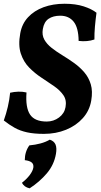

<svg xmlns="http://www.w3.org/2000/svg" viewBox="-23 -705 541 1024"><path d="M211.1 9Q158.5 9 121.3 0.8Q84 -7.4 55.3 -23.4Q26.5 -39.4 -2.7 -62.5Q9.9 -98 18.6 -135.1Q27.4 -172.2 31 -210.4Q51.9 -215.4 74.7 -216.1Q97.5 -216.9 118.4 -211.8Q112.4 -131.1 137.3 -94Q162.2 -56.8 226.1 -56.8Q262.8 -56.8 291.7 -78.3Q320.5 -99.8 326.4 -133.4Q333.4 -170.6 315.3 -197Q297.3 -223.3 265.8 -245.2Q234.3 -267.1 198.8 -290.3Q163.3 -313.5 133.1 -344.1Q102.9 -374.6 88.1 -419Q73.4 -463.4 85 -527.2Q94 -577.9 126.5 -612.9Q159 -648 209.2 -666.5Q259.4 -685 321.5 -685Q380.3 -685 423.4 -671Q466.6 -657 491.6 -637Q486.6 -600.3 483.3 -563.1Q480.1 -525.8 480.6 -494.4Q442.5 -481.2 396.4 -486.8Q395.4 -558 369.6 -589.6Q343.9 -621.2 298.3 -621.2Q260.3 -621.2 236 -604.7Q211.8 -588.3 205.4 -549.9Q199.9 -518 213.4 -493.8Q226.9 -469.7 252.2 -449.8Q277.5 -429.9 309 -410.7Q340.6 -391.5 371.3 -369.6Q402.1 -347.6 426.1 -319.9Q450.2 -292.1 461.2 -255.2Q472.2 -218.4 463.6 -168.7Q454.6 -114.9 418.9 -75Q383.2 -35.1 329.4 -13.1Q275.5 9 211.1 9ZM135.1 299.4Q105.1 292.9 94.3 269.6Q119.8 249.7 135.8 228.3Q151.8 206.8 154.8 188.8Q157.3 171.2 146.2 161.7Q135 152.2 109.2 149.2Q109.3 104.2 133.5 70.4Q165.4 67.5 193.1 60Q220.9 52.5 242.5 39.9Q265.3 47.4 273.1 65.7Q280.9 84 275.4 115.7Q265.4 174 226.7 219.6Q187.9 265.2 135.1 299.4Z"/></svg>

Font: Vollkorn
Style: Italic
Weight: 400
Italic angle: -11°
Designer: Friedrich Althausen
Foundry: Friedrich Althausen
Version: Version 5.001